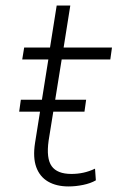

<svg xmlns="http://www.w3.org/2000/svg" viewBox="-20 -663 428 691"><path d="M227 8Q183 8 153 -9.5Q123 -27 110.5 -61.5Q98 -96 106 -148L154 -449H60L67 -492H160L184 -643H233L209 -492H383L377 -449H202L155 -157Q146 -93 166 -65Q186 -37 237 -37Q259 -37 280 -41.5Q301 -46 322 -56L325 -14Q306 -3 279 2.5Q252 8 227 8ZM49 -261 55 -304H290L284 -261Z"/></svg>

Font: Nunito Sans 7pt SemiCondensed ExtraLight
Style: Italic
Weight: 250
Width: 4
Italic angle: -9°
Designer: Vernon Adams
Foundry: Vernon Adams
Version: Version 3.101;gftools[0.9.27]